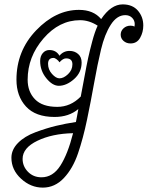

<svg xmlns="http://www.w3.org/2000/svg" viewBox="-20 -525 673 875"><path d="M337 -28Q294 8 229 8Q142 8 98.5 -39.5Q55 -87 55 -162Q55 -293 144.5 -386.5Q234 -480 340 -480Q406 -480 441 -438Q486 -505 539 -505Q584 -505 608.5 -476.5Q633 -448 633 -409Q633 -378 618.5 -352.5Q604 -327 575 -327Q556 -327 543 -338.5Q530 -350 530 -367Q530 -384 543 -396Q556 -408 575 -408Q586 -408 593 -404Q594 -408 594 -415Q594 -432 582 -444Q570 -456 551 -456Q513 -456 485 -412.5Q457 -369 440.5 -300Q424 -231 409 -147Q394 -63 376.5 21Q359 105 335.5 174Q312 243 271 286.5Q230 330 175 330Q120 330 76 289.5Q32 249 32 194Q32 157 62 126.5Q92 96 142 77.5Q192 59 235.5 48.5Q279 38 326 31Q328 24 331 5Q334 -14 337 -28ZM348 -85Q353 -110 364 -170Q375 -230 382 -262Q389 -294 400.5 -337Q412 -380 425 -408Q386 -433 345 -433Q250 -433 178 -349.5Q106 -266 106 -162Q106 -107 139.5 -72.5Q173 -38 241 -38Q302 -38 348 -85ZM169 283Q221 283 255 230Q289 177 313 82Q218 84 150.5 116.5Q83 149 83 199Q83 233 107.5 258Q132 283 169 283ZM251 -271Q269 -293 297 -293Q320 -293 336 -279Q352 -265 352 -240Q352 -195 317.5 -164.5Q283 -134 248 -134Q219 -134 191 -168.5Q163 -203 163 -247Q163 -269 175 -283Q187 -297 205 -297Q236 -297 251 -271ZM251 -241Q247 -248 238.5 -254.5Q230 -261 224 -261Q199 -261 199 -234Q199 -208 217 -188Q235 -168 251 -168Q270 -168 290 -187Q310 -206 310 -232Q310 -259 281 -259Q267 -259 251 -241Z"/></svg>

Font: Bonbon
Style: Regular
Weight: 400
Designer: Ksenia Erulevich
Foundry: Cyreal (www.cyreal.org)
Version: Version 1.001